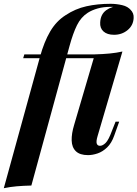

<svg xmlns="http://www.w3.org/2000/svg" viewBox="-67 -802 723 1010"><path d="M55 -496 61 -516H490L482 -496ZM603 -741Q585 -753 566 -759.5Q547 -766 515 -766Q477 -766 447 -757.5Q417 -749 395 -735Q359 -712 338 -669.5Q317 -627 299 -561L98 174Q56 175 21 178Q-14 181 -47 188L143 -502Q165 -582 197 -636.5Q229 -691 278 -722Q329 -756 387.5 -769Q446 -782 515 -782Q545 -782 575.5 -775Q606 -768 622 -748ZM460 -684Q462 -727 492 -748.5Q522 -770 563 -770Q600 -770 619 -751.5Q638 -733 636 -707Q634 -668 604 -643.5Q574 -619 533 -619Q497 -619 477.5 -636.5Q458 -654 460 -684ZM446 -85Q438 -58 442 -46.5Q446 -35 459 -35Q473 -35 488.5 -50Q504 -65 522 -114L541 -162H560L534 -89Q520 -49 496.5 -26.5Q473 -4 446.5 5Q420 14 396 14Q353 14 332 -6.5Q311 -27 310 -63Q309 -99 323 -145L432 -516Q473 -517 509.5 -520.5Q546 -524 577 -531Z"/></svg>

Font: Playfair Display
Style: Bold Italic
Weight: 700
Italic angle: -14°
Designer: Claus Eggers Sørensen
Foundry: Claus Eggers Sørensen
Version: Version 1.203